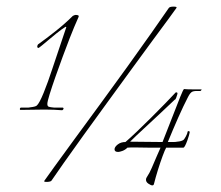

<svg xmlns="http://www.w3.org/2000/svg" viewBox="-20 -549 669 580"><path d="M114 -3Q121 -13 145.5 -47Q170 -81 206 -130Q242 -179 283 -235Q324 -291 364 -346.5Q404 -402 437 -449Q470 -496 490 -525Q493 -529 504 -529Q516 -529 513 -525Q509 -519 489.5 -492.5Q470 -466 440 -425.5Q410 -385 374.5 -336Q339 -287 302 -236.5Q265 -186 232 -140Q199 -94 173.5 -58Q148 -22 136 -4Q134 0 122.5 0.5Q111 1 114 -3ZM167 -216Q156 -217 142.5 -217.5Q129 -218 114 -218Q95 -218 76.5 -217.5Q58 -217 42 -217Q40 -217 40 -219Q40 -224 44 -224H66Q72 -225 79.5 -226Q87 -227 91 -230Q99 -237 112 -269Q125 -301 138 -341L180 -466Q181 -468 178 -468L166 -460Q162 -457 151 -448.5Q140 -440 128 -429.5Q116 -419 107 -412Q98 -405 98 -405Q95 -403 93 -406Q92 -408 93 -411Q94 -414 95 -415Q119 -432 148 -455Q177 -478 200 -501Q202 -502 204.5 -503Q207 -504 208 -504Q221 -504 217 -497L204 -467Q200 -458 190.5 -433.5Q181 -409 169.5 -378Q158 -347 147.5 -317Q137 -287 130 -264.5Q123 -242 123 -235Q123 -228 127.5 -226.5Q132 -225 143 -224H169Q172 -224 172 -220Q170 -216 167 -216ZM440 11Q436 11 428.5 6Q421 1 421 -6Q421 -10 423 -13Q425 -16 426 -18Q431 -25 438.5 -42Q446 -59 453.5 -77Q461 -95 465 -103H427Q409 -103 393 -103.5Q377 -104 365 -103Q358 -96 349.5 -93Q341 -90 337 -90Q326 -90 326 -98Q326 -105 335.5 -112.5Q345 -120 359 -120Q373 -132 394 -152Q415 -172 437.5 -194.5Q460 -217 479.5 -237Q499 -257 510 -269Q510 -270 513 -270Q518 -270 515 -262Q514 -258 512 -253Q510 -248 508 -248Q489 -230 463.5 -206Q438 -182 413.5 -159.5Q389 -137 373 -121Q393 -121 420 -120.5Q447 -120 471 -120Q487 -160 501 -196.5Q515 -233 524.5 -256.5Q534 -280 536 -280Q544 -279 561 -279Q578 -279 588 -279Q590 -279 588 -276.5Q586 -274 585 -274Q569 -275 562 -272.5Q555 -270 548 -256Q534 -229 518.5 -194Q503 -159 487 -120Q496 -120 503.5 -120Q511 -120 515 -121Q529 -122 535 -127Q537 -129 541.5 -137Q546 -145 547 -152Q547 -152 548 -152.5Q549 -153 550 -153Q553 -153 553 -149Q552 -142 546 -125Q538 -103 534 -103H482Q478 -96 471 -77Q464 -58 457 -35.5Q450 -13 445 7Q444 11 440 11Z"/></svg>

Font: Explora
Style: Regular
Weight: 400
Designer: Robert E. Leuschke
Foundry: Robert E. Leuschke
Version: Version 1.010